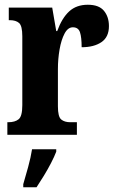

<svg xmlns="http://www.w3.org/2000/svg" viewBox="-20 -568 492 809"><path d="M11 0V-53H15Q43 -53 58.5 -65.5Q74 -78 74 -125V-415Q74 -459 60.5 -471Q47 -483 21 -483H17V-536H200L217 -437H221Q241 -492 271.5 -520Q302 -548 350 -548Q397 -548 418 -522.5Q439 -497 439 -458Q439 -412 407.5 -390.5Q376 -369 324 -369Q324 -411 317 -432Q310 -453 287 -453Q266 -453 252 -426.5Q238 -400 231 -359.5Q224 -319 224 -277V-120Q224 -76 238 -64.5Q252 -53 276 -53H304V0ZM78 208Q87 178 98.5 136Q110 94 115 61H217V71Q209 92 195 119Q181 146 164.5 173Q148 200 134 221H78Z"/></svg>

Font: Noto Serif Ethiopic ExtraCondensed ExtraBold
Style: Regular
Weight: 800
Width: 2
Designer: Monotype Design Team
Foundry: Monotype Imaging Inc.
Version: Version 2.102; ttfautohint (v1.8.4.7-5d5b)